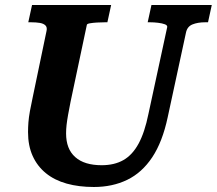

<svg xmlns="http://www.w3.org/2000/svg" viewBox="-20 -730 866 767"><path d="M262 -324Q256 -294 252 -271.5Q248 -249 246 -231.5Q244 -214 244 -197Q244 -166 253 -142.5Q262 -119 280.5 -102.5Q299 -86 325.5 -78Q352 -70 386 -70Q437 -70 473 -90.5Q509 -111 533.5 -156Q558 -201 573 -275L648 -622Q649 -629 638.5 -633Q628 -637 611.5 -639Q595 -641 579 -641H570L585 -710H826L811 -641H800Q770 -641 749 -632.5Q728 -624 723 -600L650 -262Q629 -163 588 -101.5Q547 -40 488 -11.5Q429 17 355 17Q295 17 246.5 3.5Q198 -10 163.5 -38Q129 -66 110.5 -107Q92 -148 92 -202Q92 -221 93.5 -241Q95 -261 99.5 -286Q104 -311 111 -343L166 -607Q169 -621 161.5 -628.5Q154 -636 139 -638.5Q124 -641 104 -641H93L108 -710H424L409 -641H400Q384 -641 367.5 -640Q351 -639 339.5 -637Q328 -635 327 -631Z"/></svg>

Font: Roboto Serif 20pt SemiBold
Style: Italic
Weight: 600
Italic angle: -10°
Version: Version 1.007